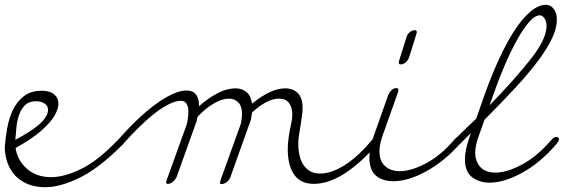

<svg xmlns="http://www.w3.org/2000/svg" viewBox="-41 -748 2355 802"><path d="M23 -164Q90 -199 125 -230.5Q160 -262 160 -291Q158 -308 144 -316.5Q130 -325 108 -325Q81 -325 65 -310Q49 -295 40 -271.5Q31 -248 28 -219.5Q25 -191 23 -164ZM187 -265Q169 -235 129.5 -200.5Q90 -166 24 -130Q32 -78 71.5 -43Q111 -8 173 -8Q227 -8 296.5 -41.5Q366 -75 445 -157Q458 -170 466 -170Q471 -170 474.5 -166.5Q478 -163 478 -159Q478 -151 465 -138Q371 -44 290.5 -5Q210 34 148 34Q108 34 76.5 21.5Q45 9 23.5 -13.5Q2 -36 -9.5 -67.5Q-21 -99 -21 -136Q-18 -173 -10.5 -214.5Q-3 -256 13.5 -290Q30 -324 59 -346.5Q88 -369 134 -369Q167 -369 185 -354Q203 -339 203 -314Q203 -294 187 -265Z M473 -146Q460 -130 450 -130Q439 -130 439 -140Q439 -147 449 -160Q489 -206 529.5 -245Q570 -284 607.5 -311.5Q645 -339 678.5 -354.5Q712 -370 739 -370Q764 -370 777 -354Q790 -338 790 -311V-304Q828 -338 867.5 -358.5Q907 -379 942 -379Q970 -379 988.5 -363.5Q1007 -348 1012 -315Q1047 -344 1082.5 -361.5Q1118 -379 1150 -379Q1183 -379 1203 -359Q1223 -339 1223 -297Q1223 -280 1220 -260.5Q1217 -241 1214 -221.5Q1211 -202 1208 -183.5Q1205 -165 1205 -150Q1205 -87 1229.5 -55Q1254 -23 1295 -23Q1343 -23 1398.5 -58Q1454 -93 1509 -159Q1522 -175 1533 -175Q1538 -175 1541.5 -172.5Q1545 -170 1545 -165Q1545 -159 1535 -146Q1467 -68 1399.5 -24Q1332 20 1270 20Q1214 20 1187.5 -19Q1161 -58 1161 -124Q1161 -168 1175 -230Q1180 -253 1180 -269Q1180 -299 1166.5 -317.5Q1153 -336 1125 -336Q1098 -336 1069.5 -320.5Q1041 -305 1012 -278Q1010 -268 1009 -260.5Q1008 -253 1007 -248L921 -7Q917 4 906 12.5Q895 21 884 21Q878 21 878 15Q878 13 880 5L965 -231Q967 -242 968.5 -252Q970 -262 970 -271Q970 -305 954 -320.5Q938 -336 916 -336Q887 -336 852.5 -316Q818 -296 785 -261Q783 -256 782 -252Q781 -248 781 -244L696 -7Q690 4 680.5 12Q671 20 660 20Q653 20 653 14Q653 13 655 5L740 -231Q746 -261 746 -282Q746 -303 738 -315Q730 -327 715 -327Q694 -327 666 -313.5Q638 -300 606.5 -275.5Q575 -251 541 -218Q507 -185 473 -146Z M1858 -166Q1871 -181 1883 -181Q1893 -181 1893 -171Q1893 -164 1884 -152Q1849 -111 1811.5 -81Q1774 -51 1737 -31Q1700 -11 1666 -1Q1632 9 1603 9Q1557 9 1529.5 -14Q1502 -37 1502 -90Q1502 -129 1518 -174L1581 -352Q1585 -362 1594 -371Q1603 -380 1615 -380Q1623 -380 1623 -372Q1623 -367 1622 -364L1559 -187Q1544 -146 1544 -116Q1544 -75 1567.5 -54Q1591 -33 1629 -33Q1677 -33 1739 -66Q1801 -99 1858 -166ZM1657 -593Q1660 -604 1670 -613Q1680 -622 1692 -622Q1700 -622 1700 -614Q1700 -612 1699.5 -611Q1699 -610 1699 -608L1668 -509Q1664 -497 1654 -488Q1644 -479 1632 -479Q1625 -479 1625 -486Q1625 -491 1626 -494Z M2259 -160Q2272 -176 2282 -176Q2287 -176 2290.5 -173.5Q2294 -171 2294 -166Q2294 -160 2284 -147Q2215 -67 2139.5 -26Q2064 15 2004 15Q1962 15 1931.5 -7.5Q1901 -30 1901 -83Q1901 -118 1918 -169L1926 -192Q1917 -184 1906.5 -173Q1896 -162 1886.5 -152.5Q1877 -143 1868.5 -136.5Q1860 -130 1855 -130Q1845 -130 1845 -141Q1845 -148 1856 -161Q1867 -174 1883 -190Q1899 -206 1916.5 -222.5Q1934 -239 1948 -252L1981 -346Q2010 -428 2042 -498Q2074 -568 2107 -619Q2140 -670 2174 -699Q2208 -728 2240 -728Q2246 -728 2254 -725Q2262 -722 2268.5 -715Q2275 -708 2280 -696Q2285 -684 2285 -666Q2285 -631 2266 -590Q2247 -549 2209.5 -498Q2172 -447 2115.5 -385.5Q2059 -324 1983 -248L1959 -181Q1944 -140 1944 -110Q1944 -75 1965 -51Q1986 -27 2029 -27Q2076 -27 2139 -60.5Q2202 -94 2259 -160ZM2022 -359 2004 -308Q2115 -423 2178.5 -504.5Q2242 -586 2242 -640Q2242 -658 2233.5 -671Q2225 -684 2214 -684Q2194 -684 2170 -657Q2146 -630 2120.5 -584.5Q2095 -539 2069.5 -480.5Q2044 -422 2022 -359Z"/></svg>

Font: Discipuli Britannica
Style: Regular
Weight: 400
Designer: Peter Wiegel
Foundry: Peter Wiegel
Version: Version 0.001 2009